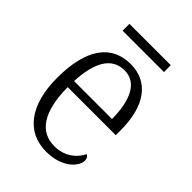

<svg xmlns="http://www.w3.org/2000/svg" viewBox="-199 -766 873 873"><g transform="rotate(45 237.5 -329.5)"><path d="M113 -625H379V-669H113ZM256 10C359 10 410 -49 410 -86C410 -100 403 -109 395 -113C374 -71 331 -34 265 -34C173 -34 119 -108 118 -267H427V-299C427 -456 360 -544 247 -544C124 -544 54 -451 54 -263C54 -89 130 10 256 10ZM363 -307H119C125 -431 164 -504 247 -504C327 -504 362 -425 363 -307Z"/></g></svg>

Font: Noto Serif Sinhala SemiCondensed Light
Style: Regular
Weight: 300
Width: 4
Designer: Jelle Bosma - Monotype Design Team
Foundry: Monotype Imaging Inc.
Version: Version 2.007